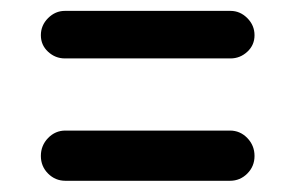

<svg xmlns="http://www.w3.org/2000/svg" viewBox="-20 -475 540 351"><path d="M98.6 -368.2Q81.1 -368.2 67.9 -380.4Q54.7 -392.6 54.7 -410.6Q54.7 -428.7 67.9 -441.9Q81.1 -455.1 98.6 -455.1H401.4Q418.9 -455.1 432.1 -441.9Q445.3 -428.7 445.3 -410.6Q445.3 -392.6 432.1 -380.4Q418.9 -368.2 401.4 -368.2ZM99.6 -144.5Q81.1 -144.5 67.9 -157.7Q54.7 -170.9 54.7 -189.9Q54.7 -209 67.9 -222.7Q81.1 -236.3 99.6 -236.3H400.4Q418.9 -236.3 432.1 -222.7Q445.3 -209 445.3 -189.9Q445.3 -170.9 432.1 -157.7Q418.9 -144.5 400.4 -144.5Z"/></svg>

Font: Rounded-X Mgen+ 2m medium
Style: Regular
Weight: 500
Designer: [Source Han Sans]
Ryoko NISHIZUKA  (kana & ideographs); Paul D. Hunt (Latin, Greek & Cyrillic); Wenlong ZHANG  (bopomofo
Version: Version 1.059.20150602